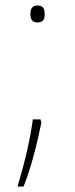

<svg xmlns="http://www.w3.org/2000/svg" viewBox="-20 -552 274 701"><path d="M116 -470C140 -470 143 -484 143 -501C143 -517 140 -532 116 -532C96 -532 91 -517 91 -501C91 -484 96 -470 116 -470ZM131 -104 128 -116H100C89 -40 73 32 44 129H66C94 60 116 -30 131 -104Z"/></svg>

Font: Noto Sans Oriya ExtCond Thin
Style: Regular
Weight: 100
Width: 2
Designer: Amélie Bonet and Sol Matas
Foundry: Google LLC
Version: Version 2.006